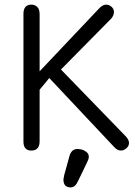

<svg xmlns="http://www.w3.org/2000/svg" viewBox="-20 -648 587 835"><path d="M320.3 137.7 359.4 56.6C363.9 47.5 366.2 40 366.2 34.2C366.2 25.1 362.5 17.7 355 12.2C347.5 6.7 340.3 3.3 333.5 2C326.7 0.7 321 0 316.4 0C299.5 0 288.1 10.1 282.2 30.3L258.8 115.2L255.9 132.8C255.9 155.6 266.3 167 287.1 167C300.8 167 311.8 157.2 320.3 137.7ZM541 -26.4C541 -34.8 536.8 -43.9 528.3 -53.7L245.1 -345.7L463.9 -567.4C471.7 -576.5 475.6 -585.9 475.6 -595.7C475.6 -604.8 472 -612.5 464.8 -618.7C457.7 -624.8 449.9 -627.9 441.4 -627.9C431 -627.9 420.2 -621.7 409.2 -609.4L152.3 -337.9V-585.9C152.3 -600.9 148.8 -611.7 141.6 -618.2C134.4 -624.7 126.3 -627.9 117.2 -627.9C93.8 -627.9 82 -614.6 82 -587.9V-32.2C82 -6.2 93.4 6.8 116.2 6.8C140.3 6.8 152.3 -6.8 152.3 -34.2V-257.8L194.3 -308.6L473.6 -11.7C484 0.7 494.8 6.8 505.9 6.8C513.7 6.8 521.5 3.6 529.3 -2.9C537.1 -9.4 541 -17.3 541 -26.4Z"/></svg>

Font: Jura
Style: DemiBold
Weight: 600
Version: Version 2.5.1